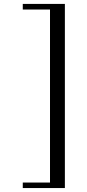

<svg xmlns="http://www.w3.org/2000/svg" viewBox="-20 -805 442 971"><path d="M95.2 118.2H232.9V-756.8H95.2V-785.2H308.1V146H95.2Z"/></svg>

Font: Dihjauti S
Style: Regular
Weight: 400
Designer: T. Christopher White
Version: Version 3.0.0